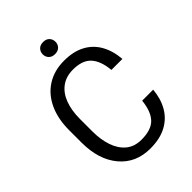

<svg xmlns="http://www.w3.org/2000/svg" viewBox="-252 -1008 1138 1138"><g transform="rotate(-45 316.5 -439.0)"><path d="M321.3 -886.7Q346.7 -886.7 360.6 -872.1Q374.5 -857.4 374.5 -835.9Q374.5 -814.9 360.6 -800.3Q346.7 -785.6 321.3 -785.6Q295.9 -785.6 282 -800.3Q268.1 -814.9 268.1 -835.9Q268.1 -857.4 282 -872.1Q295.9 -886.7 321.3 -886.7ZM583 -225.6Q576.7 -154.3 546.1 -101.6Q515.6 -48.8 460.4 -19.5Q405.3 9.8 324.7 9.8Q204.1 9.8 132.6 -75.4Q61 -160.6 61 -304.2V-407.7Q61 -502.9 93.8 -573.2Q126.5 -643.6 187.3 -682.1Q248 -720.7 331.1 -720.7Q408.2 -720.7 462.2 -692.1Q516.1 -663.6 546.4 -610.6Q576.7 -557.6 583 -483.4H490.7Q483.4 -564 446.5 -605Q409.7 -646 331.1 -646Q272.9 -646 233.2 -616.7Q193.4 -587.4 173.3 -533.9Q153.3 -480.5 153.3 -408.7V-304.2Q153.3 -237.3 171.6 -182.9Q189.9 -128.4 228 -96.4Q266.1 -64.5 324.7 -64.5Q407.7 -64.5 445.1 -104.2Q482.4 -144 490.7 -225.6Z"/></g></svg>

Font: Robert Sans Medium
Style: Regular
Weight: 500
Designer: Christian Robertson (extended by Adam Twardoch)
Foundry: Google
Version: Version 12.135;April 2, 2019;FontCreator 11.5.0.2425 64-bit;